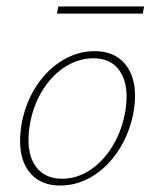

<svg xmlns="http://www.w3.org/2000/svg" viewBox="-20 -570 479 593"><path d="M160 -550H425L421 -528H156ZM42 -135Q42 -163 48 -194Q61 -258 94.5 -307.5Q128 -357 174.5 -384.5Q221 -412 272 -412Q332 -412 364.5 -374.5Q397 -337 397 -274Q397 -246 391 -216Q378 -154 345 -104Q312 -54 265.5 -25.5Q219 3 166 3Q107 3 74.5 -34Q42 -71 42 -135ZM365 -216Q371 -245 371 -271Q371 -326 344.5 -358Q318 -390 268 -390Q225 -390 185 -366Q145 -342 115.5 -297.5Q86 -253 74 -195Q68 -165 68 -138Q68 -81 95.5 -49.5Q123 -18 172 -18Q217 -18 257 -44Q297 -70 325.5 -115.5Q354 -161 365 -216Z"/></svg>

Font: Ysabeau Infant Extralight
Style: Italic
Weight: 200
Italic angle: -12°
Designer: Christian Thalmann (Catharsis Fonts)
Version: Version 0.003